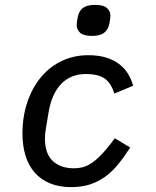

<svg xmlns="http://www.w3.org/2000/svg" viewBox="-20 -754 640 786"><path d="M271 12Q222 12 184.5 -3.5Q147 -19 122 -47.5Q97 -76 84.5 -116.5Q72 -157 72 -206Q72 -278 92.5 -337.5Q113 -397 149 -439.5Q185 -482 234 -505Q283 -528 341 -528Q383 -528 414 -518.5Q445 -509 467.5 -492Q490 -475 504 -452Q518 -429 525 -403L448 -371Q434 -416 407 -433.5Q380 -451 332 -451Q270 -451 231 -411Q192 -371 179 -295L169 -235Q166 -218 165 -207.5Q164 -197 164 -187Q164 -125 196 -95Q228 -65 283 -65Q300 -65 317 -69Q334 -73 353.5 -85.5Q373 -98 396.5 -122.5Q420 -147 450 -188L513 -150Q488 -111 463 -80.5Q438 -50 409 -29.5Q380 -9 346.5 1.5Q313 12 271 12ZM357 -607Q322 -607 308 -620Q294 -633 294 -651Q294 -657 295 -664Q296 -671 298 -683Q303 -709 319.5 -721.5Q336 -734 369 -734Q404 -734 418 -721Q432 -708 432 -690Q432 -684 431 -677Q430 -670 428 -658Q423 -633 406.5 -620Q390 -607 357 -607Z"/></svg>

Font: IBM Plex Mono Text
Style: Italic
Weight: 450
Italic angle: -9°
Monospace: yes
Designer: Mike Abbink, Paul van der Laan, Pieter van Rosmalen
Foundry: Bold Monday
Version: Version 2.1